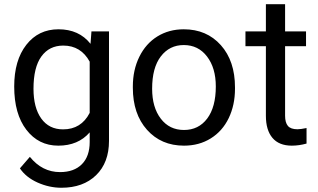

<svg xmlns="http://www.w3.org/2000/svg" viewBox="-20 -676 1498 904"><path d="M46.9 -268.6Q46.9 -392.1 104 -465.1Q161.1 -538.1 255.4 -538.1Q352.1 -538.1 406.2 -469.7L410.6 -528.3H493.2V-12.7Q493.2 89.8 432.4 148.9Q371.6 208 269 208Q211.9 208 157.2 183.6Q102.5 159.2 73.7 116.7L120.6 62.5Q178.7 134.3 262.7 134.3Q328.6 134.3 365.5 97.2Q402.3 60.1 402.3 -7.3V-52.7Q348.1 9.8 254.4 9.8Q161.6 9.8 104.2 -64.9Q46.9 -139.6 46.9 -268.6ZM137.7 -258.3Q137.7 -168.9 174.3 -117.9Q210.9 -66.9 276.9 -66.9Q362.3 -66.9 402.3 -144.5V-385.7Q360.8 -461.4 277.8 -461.4Q211.9 -461.4 174.8 -410.2Q137.7 -358.9 137.7 -258.3Z M605.5 -269Q605.5 -346.7 636 -408.7Q666.5 -470.7 720.9 -504.4Q775.4 -538.1 845.2 -538.1Q953.1 -538.1 1019.8 -463.4Q1086.4 -388.7 1086.4 -264.6V-258.3Q1086.4 -181.2 1056.9 -119.9Q1027.3 -58.6 972.4 -24.4Q917.5 9.8 846.2 9.8Q738.8 9.8 672.1 -64.9Q605.5 -139.6 605.5 -262.7ZM696.3 -258.3Q696.3 -170.4 737.1 -117.2Q777.8 -64 846.2 -64Q915 -64 955.6 -117.9Q996.1 -171.9 996.1 -269Q996.1 -356 954.8 -409.9Q913.6 -463.9 845.2 -463.9Q778.3 -463.9 737.3 -410.6Q696.3 -357.4 696.3 -258.3Z M1322.3 -656.2V-528.3H1420.9V-458.5H1322.3V-130.9Q1322.3 -99.1 1335.4 -83.3Q1348.6 -67.4 1380.4 -67.4Q1396 -67.4 1423.3 -73.2V0Q1387.7 9.8 1354 9.8Q1293.5 9.8 1262.7 -26.9Q1231.9 -63.5 1231.9 -130.9V-458.5H1135.7V-528.3H1231.9V-656.2Z"/></svg>

Font: RobotoSquareBracket
Style: Square-Bracket
Weight: 400
Version: Version 2.137; 2017